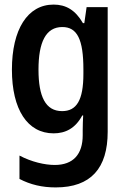

<svg xmlns="http://www.w3.org/2000/svg" viewBox="-20 -573 540 838"><path d="M223 245C377 245 450 161 450 2V-542H358L348 -472H342C309 -529 268 -553 214 -553C100 -553 32 -444 32 -269C32 -95 100 9 214 9C266 9 309 -13 339 -69H343C342 -54 341 -24 341 -5V17C341 100 300 147 219 147C176 147 118 134 65 106V208C113 233 164 245 223 245ZM251 -88C179 -88 148 -151 148 -269C148 -389 180 -455 252 -455C317 -455 344 -401 344 -270V-251C344 -135 314 -88 251 -88Z"/></svg>

Font: Noto Sans Mono ExtraCondensed SemiBold
Style: Regular
Weight: 600
Width: 2
Designer: Monotype Design Team
Foundry: Monotype Imaging Inc.
Version: Version 2.014